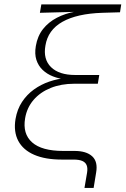

<svg xmlns="http://www.w3.org/2000/svg" viewBox="-20 -748 590 900"><path d="M376 132.8 388.2 61Q391.6 40 386.2 26.6Q380.9 13.2 366 6.6Q351.1 0 325.2 0H269Q191.9 0 140.1 -22.5Q88.4 -44.9 65.7 -87.6Q43 -130.4 52.7 -189.9Q60.5 -235.8 83.3 -270.3Q106 -304.7 138.9 -328.4Q171.9 -352.1 210.9 -365.5Q250 -378.9 290 -382.3L288.6 -375.5Q256.3 -378.9 228.3 -389.9Q200.2 -400.9 179.9 -420.2Q159.7 -439.5 150.6 -467.3Q141.6 -495.1 147.9 -532.2Q155.8 -579.1 181.6 -611.8Q207.5 -644.5 246.6 -664.8Q285.6 -685.1 332.5 -693.4V-692.4L167 -688L173.8 -727.5H548.3L542.5 -690.4L459.5 -688Q340.8 -684.1 272.7 -645.8Q204.6 -607.4 192.9 -534.2Q181.6 -470.2 219.2 -433.3Q256.8 -396.5 332.5 -396.5H445.3L438.5 -355.5H328.1Q266.6 -355.5 217.5 -335.7Q168.5 -315.9 137.2 -279.5Q106 -243.2 97.7 -193.4Q85.4 -120.6 130.6 -80.6Q175.8 -40.5 275.9 -40.5H329.1Q384.8 -40.5 412.1 -15.4Q439.5 9.8 430.7 60.5L418.9 132.8Z"/></svg>

Font: Inter 17pt ExtraLight
Style: Italic
Weight: 250
Italic angle: -9.3988°
Version: Version 4.001;git-66647c0bb